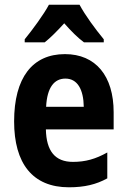

<svg xmlns="http://www.w3.org/2000/svg" viewBox="-20 -786 539 816"><path d="M318 -766H188C167 -726 117 -658 85 -619V-606H170C194 -625 222 -653 253 -687C283 -653 310 -626 337 -606H421V-619C384 -664 342 -721 318 -766ZM256 -556C118 -556 40 -456 40 -270C40 -92 118 10 273 10C339 10 389 -2 436 -28V-138C386 -110 343 -98 290 -98C214 -98 177 -144 175 -236H463V-309C463 -463 387 -556 256 -556ZM258 -452C309 -452 335 -406 336 -332H176C180 -415 211 -452 258 -452Z"/></svg>

Font: Noto Sans Lao UI Cond
Style: Bold
Weight: 700
Width: 3
Designer: Monotype Design Team
Foundry: Monotype Imaging Inc.
Version: Version 2.000